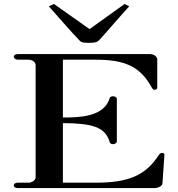

<svg xmlns="http://www.w3.org/2000/svg" viewBox="-20 -963 910 983"><path d="M71.3 0H771.3C791.1 0 811.9 -11.9 811.9 -25.7L821.8 -171.3C821.8 -178.2 812.9 -180.2 811.9 -180.2C807.9 -180.2 800 -180.2 794.1 -171.3C726.7 -64.4 636.6 -27.7 470.3 -27.7H302V-332.7C451.5 -331.7 517.8 -312.9 540.6 -238.6C540.6 -231.7 547.5 -224.8 558.4 -224.8C568.3 -224.8 578.2 -231.7 578.2 -238.6V-457.4C578.2 -464.4 568.3 -470.3 558.4 -470.3C547.5 -470.3 540.6 -464.4 540.6 -457.4C509.9 -364.4 387.1 -361.4 302 -361.4V-657.4H469.3C618.8 -657.4 699 -622.8 757.4 -513.9C763.4 -504 769.3 -503 773.3 -503C776.2 -503 785.1 -506.9 785.1 -513.9V-658.4C785.1 -672.3 768.3 -686.1 748.5 -686.1H71.3C58.4 -686.1 50.5 -680.2 50.5 -672.3C50.5 -665.3 58.4 -657.4 71.3 -657.4H125.7C145.5 -657.4 162.4 -644.6 162.4 -629.7V-55.4C162.4 -41.6 145.5 -27.7 125.7 -27.7H71.3C58.4 -27.7 50.5 -21.8 50.5 -13.9C50.5 -5.9 58.4 0 71.3 0ZM433.7 -743.6C473.3 -743.6 479.2 -747.5 496 -766.3C528.7 -802 574.3 -856.4 641.6 -930.7L617.8 -942.6L438.6 -813.9L256.4 -942.6L229.7 -930.7C297 -855.4 345.5 -799 378.2 -765.3C394.1 -747.5 396 -743.6 433.7 -743.6Z"/></svg>

Font: Biblismive
Style: Regular
Weight: 400
Designer: Susan Drake
Foundry: Susan Drake
Version: Version 1.0; ttfautohint (v1.8.4.7-5d5b)